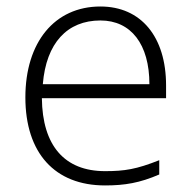

<svg xmlns="http://www.w3.org/2000/svg" viewBox="-20 -561 589 591"><path d="M303.2 9.8C364.3 9.8 410.2 2 470.2 -23.9V-67.9C399.9 -40 363.8 -34.2 303.2 -34.2C178.7 -34.2 110.4 -112.8 108.9 -258.8H491.2V-297.9C491.2 -447.8 414.1 -541 289.1 -541C147.9 -541 58.1 -430.7 58.1 -261.2C58.1 -89.8 148.9 9.8 303.2 9.8ZM289.1 -498C383.3 -498 439.9 -424.8 439.9 -301.8H111.8C122.1 -428.7 187 -498 289.1 -498Z"/></svg>

Font: Open Sans 300
Style: Regular
Weight: 300
Foundry: Ascender Corporation
Version: Version 1.100;PS 001.100;hotconv 1.0.88;makeotf.lib2.5.64775